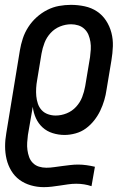

<svg xmlns="http://www.w3.org/2000/svg" viewBox="-20 -548 540 791"><path d="M160 223Q133 223 107 215.5Q81 208 60.5 193Q40 178 26.5 155.5Q13 133 7 107.5Q1 82 1 55Q1 28 6 0L62 -341Q66 -365 74 -389.5Q82 -414 96.5 -436.5Q111 -459 131 -477Q151 -495 174.5 -507Q198 -519 223 -523.5Q248 -528 272 -528Q301 -528 329 -522Q357 -516 379.5 -501Q402 -486 417 -463Q432 -440 439 -413Q446 -386 445 -357.5Q444 -329 439 -299L419 -179Q416 -157 409.5 -135Q403 -113 393 -92Q383 -71 368 -52Q353 -33 334 -19Q315 -5 291.5 1.5Q268 8 246 8Q221 8 197 0.5Q173 -7 155.5 -23Q138 -39 128 -61Q118 -83 115 -108L95 8Q93 23 92 39Q91 55 93 70Q95 85 100 99Q105 113 115.5 123.5Q126 134 140.5 138.5Q155 143 171 143Q187 143 203.5 140.5Q220 138 236.5 136Q253 134 269 132Q285 130 302 130Q319 130 336.5 132.5Q354 135 371 139L357 219Q342 214 326.5 211.5Q311 209 294 209Q277 209 260 211.5Q243 214 226.5 216.5Q210 219 193.5 221Q177 223 160 223ZM209 -72Q232 -72 254.5 -81Q277 -90 293.5 -108Q310 -126 318.5 -148Q327 -170 331 -193L351 -313Q353 -328 354 -344Q355 -360 352.5 -375.5Q350 -391 344.5 -404.5Q339 -418 328 -428.5Q317 -439 302.5 -443.5Q288 -448 273 -448Q250 -448 227.5 -439Q205 -430 188.5 -412Q172 -394 163.5 -372Q155 -350 151 -327L133 -218Q130 -202 129 -185Q128 -168 129.5 -152Q131 -136 136 -121Q141 -106 151.5 -94.5Q162 -83 177.5 -77.5Q193 -72 209 -72Z"/></svg>

Font: Iosevka Term Curly Medium
Style: Italic
Weight: 500
Italic angle: -9°
Designer: Belleve Invis
Foundry: Belleve Invis
Version: Version 32.3.0